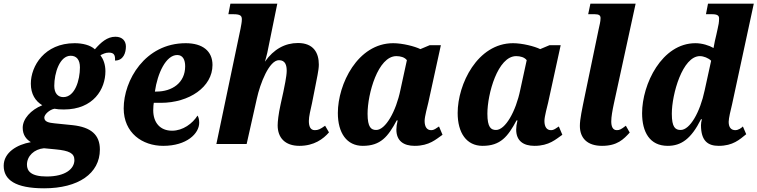

<svg xmlns="http://www.w3.org/2000/svg" viewBox="-85 -780 4103 1040"><path d="M154 240C339 240 456 160 456 30C456 -50 408 -91 309 -102L210 -112C180 -115 155 -120 155 -143C155 -160 183 -186 210 -191C225 -188 240 -187 261 -187C422 -187 486 -298 486 -394C486 -431 475 -459 459 -481C474 -488 486 -495 505 -495C532 -495 540 -482 538 -452C584 -452 597 -495 597 -528C597 -557 579 -581 540 -581C496 -581 462 -551 429 -513C404 -536 362 -546 319 -546C156 -546 82 -422 82 -327C82 -270 107 -232 144 -210C82 -185 38 -136 38 -88C38 -48 58 -25 82 -10C7 3 -65 46 -65 118C-65 194 -2 240 154 240ZM258 -254C230 -254 209 -273 209 -315C209 -384 238 -478 298 -478C329 -478 348 -457 348 -415C348 -346 321 -254 258 -254ZM168 176C82 176 61 146 61 112C61 65 100 28 153 23L216 29C290 36 318 50 318 87C318 134 270 176 168 176Z M799 10C927 10 994 -57 994 -115C994 -131 991 -145 985 -154C958 -111 906 -72 847 -72C782 -72 745 -116 745 -183C745 -203 747 -216 748 -223H786C940 -223 1066 -309 1066 -428C1066 -503 1013 -546 921 -546C700 -546 585 -344 585 -193C585 -60 686 10 799 10ZM754 -284C768 -383 814 -482 875 -482C906 -482 918 -455 918 -421C918 -331 847 -284 762 -284Z M1697 -63 1676 -99C1649 -80 1639 -75 1620 -75C1596 -75 1588 -96 1588 -125C1588 -149 1597 -185 1605 -221L1623 -312C1630 -351 1642 -399 1642 -430C1642 -493 1614 -547 1529 -547C1459 -547 1398 -514 1350 -446C1353 -454 1359 -479 1363 -495L1417 -760H1163L1152 -703H1179C1218 -703 1225 -694 1225 -675C1225 -658 1221 -644 1218 -625L1087 0H1251L1306 -245C1324 -328 1373 -454 1426 -454C1461 -454 1468 -426 1468 -396C1468 -367 1454 -303 1450 -283L1435 -215C1423 -161 1419 -120 1419 -101C1419 -34 1459 10 1537 10C1616 10 1666 -27 1697 -63Z M1880 10C1977 10 2017 -40 2064 -128H2069C2064 -107 2062 -92 2062 -78C2062 -17 2101 10 2161 10C2241 10 2277 -26 2312 -50L2293 -95C2275 -84 2268 -75 2250 -75C2229 -75 2215 -91 2215 -125C2215 -149 2231 -206 2235 -224L2303 -535H2242L2192 -514C2162 -529 2095 -546 2045 -546C1852 -546 1745 -324 1745 -168C1745 -60 1793 10 1880 10ZM1953 -76C1926 -76 1906 -89 1906 -164C1906 -271 1962 -476 2062 -476C2084 -476 2107 -470 2119 -454L2084 -293C2060 -176 2003 -76 1953 -76Z M2529 10C2626 10 2666 -40 2713 -128H2718C2713 -107 2711 -92 2711 -78C2711 -17 2750 10 2810 10C2890 10 2926 -26 2961 -50L2942 -95C2924 -84 2917 -75 2899 -75C2878 -75 2864 -91 2864 -125C2864 -149 2880 -206 2884 -224L2952 -535H2891L2841 -514C2811 -529 2744 -546 2694 -546C2501 -546 2394 -324 2394 -168C2394 -60 2442 10 2529 10ZM2602 -76C2575 -76 2555 -89 2555 -164C2555 -271 2611 -476 2711 -476C2733 -476 2756 -470 2768 -454L2733 -293C2709 -176 2652 -76 2602 -76Z M3176 10C3259 10 3293 -26 3326 -62L3305 -99C3279 -79 3271 -75 3256 -75C3233 -75 3226 -97 3226 -122C3226 -148 3232 -180 3240 -218L3358 -760H3113L3101 -703H3137C3160 -703 3168 -696 3168 -682C3168 -662 3162 -643 3158 -623L3085 -272C3067 -184 3056 -135 3056 -98C3056 -33 3095 10 3176 10Z M3532 10C3605 10 3659 -28 3712 -134H3717C3714 -125 3712 -111 3712 -102C3712 -16 3750 10 3808 10C3885 10 3921 -24 3957 -53L3939 -95C3931 -87 3915 -75 3898 -75C3876 -75 3862 -89 3862 -120C3862 -140 3873 -184 3880 -213L3998 -760H3750L3739 -703H3772C3803 -703 3810 -694 3810 -680C3810 -658 3807 -645 3802 -623L3795 -591C3791 -576 3783 -540 3780 -520C3756 -534 3718 -546 3682 -546C3500 -546 3393 -324 3393 -167C3393 -65 3434 10 3532 10ZM3602 -76C3573 -76 3554 -90 3554 -164C3554 -270 3612 -476 3706 -476C3726 -476 3752 -466 3767 -451L3732 -291C3707 -172 3652 -76 3602 -76Z"/></svg>

Font: Noto Serif SemiCondensed Extra
Style: Italic
Weight: 800
Width: 4
Italic angle: -12°
Designer: Monotype Design Team
Foundry: Monotype Imaging Inc.
Version: Version 1.901